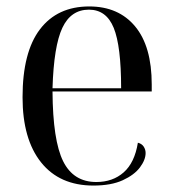

<svg xmlns="http://www.w3.org/2000/svg" viewBox="-20 -566 537 596"><path d="M270 10Q165 10 107.5 -62Q50 -134 50 -264Q50 -404 104 -475Q158 -546 257 -546Q348 -546 399.5 -484Q451 -422 451 -304V-282H143Q144 -130 176 -65.5Q208 -1 279 -1Q330 -1 364 -31Q398 -61 408 -123Q420 -120 426 -111Q432 -102 432 -91Q432 -70 414.5 -46.5Q397 -23 361 -6.5Q325 10 270 10ZM356 -292Q356 -423 333 -479.5Q310 -536 256 -536Q200 -536 173.5 -479.5Q147 -423 143 -292Z"/></svg>

Font: Noto Serif Display SemiCondensed
Style: Regular
Weight: 400
Width: 4
Designer: Monotype Design Team
Foundry: Monotype Imaging Inc.
Version: Version 2.009